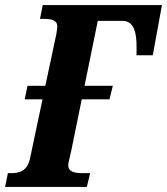

<svg xmlns="http://www.w3.org/2000/svg" viewBox="-40 -734 656 754"><path d="M-20 0H301L314 -54H287C252 -54 228 -59 228 -86C228 -94 233 -110 240 -143L281 -344H390L403 -397H292L344 -652H441C477 -652 494 -623 496 -566C496 -547 497 -533 496 -517H560L596 -714H128L117 -660H128C163 -660 185 -655 185 -630C185 -623 183 -611 181 -599L138 -397H68L57 -344H127L78 -112C67 -61 35 -54 3 -54H-9Z"/></svg>

Font: Noto Serif Condensed Extra
Style: Italic
Weight: 800
Width: 3
Italic angle: -12°
Designer: Monotype Design Team
Foundry: Monotype Imaging Inc.
Version: Version 1.901